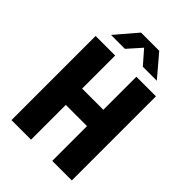

<svg xmlns="http://www.w3.org/2000/svg" viewBox="-253 -996 1107 1107"><g transform="rotate(45 300.0 -442.5)"><path d="M54 0V-686H213.5V-416.5H386.5V-686H546V0H386.5V-283.5H213.5V0ZM112.5 -753 225.5 -885H374L486 -753H372L283 -855H316.5L226 -753Z"/></g></svg>

Font: Chivo Mono Medium
Style: Regular
Weight: 500
Monospace: yes
Designer: Hector Gatti
Foundry: Omnibus-Type
Version: Version 1.008